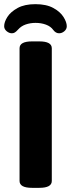

<svg xmlns="http://www.w3.org/2000/svg" viewBox="-20 -901 342 923"><path d="M134 2Q74 2 74 -31V-669Q74 -702 134 -702H169Q229 -702 229 -669V-31Q229 2 169 2ZM37 -741Q24 -741 12 -751Q0 -761 0 -775Q0 -795 15.5 -819.5Q31 -844 64.5 -862.5Q98 -881 150 -881Q203 -881 236.5 -862.5Q270 -844 285.5 -819Q301 -794 301 -775Q301 -761 289.5 -751Q278 -741 264 -741Q248 -741 236 -757Q224 -774 201 -782.5Q178 -791 151 -791Q126 -791 104 -783.5Q82 -776 67 -759Q58 -749 51.5 -745Q45 -741 37 -741Z"/></svg>

Font: Asap Semi Expanded
Style: Bold
Weight: 700
Width: 6
Designer: Pablo Cosgaya
Foundry: Omnibus-Type
Version: Version 3.001; ttfautohint (v1.8.4.7-5d5b)